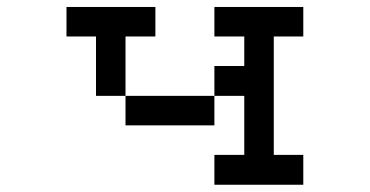

<svg xmlns="http://www.w3.org/2000/svg" viewBox="-20 -462 1040 540"><path d="M583 -26.4H667V-192.4H583V-276.4H667V-359.4H583V-442.4H833V-359.4H750V-26.4H833V57.6H583ZM167 -359.4V-442.4H417V-359.4H333V-192.4H250V-359.4ZM583 -192.4V-109.4H333V-192.4Z"/></svg>

Font: KH Dot kagurazaka 12
Style: Regular
Weight: 400
Designer: Original version for X68000 by Keitarou Hiraki (http://hp.vector.co.jp/authors/VA000874/) / TrueType conversion by Homem
Version: Version 1.00.20150527